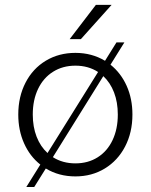

<svg xmlns="http://www.w3.org/2000/svg" viewBox="-20 -717 620 788"><path d="M168 -25.5 120.5 50.5H88L145.5 -41.5Q102.5 -75.5 78.8 -128.8Q55 -182 55 -247Q55 -320 84.8 -377.8Q114.5 -435.5 168 -467.8Q221.5 -500 289.5 -500Q357 -500 411 -467.5L458 -543H490.5L433.5 -451.5Q476 -417.5 499.8 -364.8Q523.5 -312 523.5 -247Q523.5 -173.5 493.5 -115.8Q463.5 -58 410.2 -25.5Q357 7 289.5 7Q221.5 7 168 -25.5ZM175 -89 382.5 -421.5Q342.5 -447.5 289.5 -447.5Q237.5 -447.5 197.8 -422.5Q158 -397.5 136.2 -352Q114.5 -306.5 114.5 -247Q114.5 -196.5 130.2 -156Q146 -115.5 175 -89ZM289.5 -46.5Q341.5 -46.5 381 -71.5Q420.5 -96.5 442 -142Q463.5 -187.5 463.5 -247Q463.5 -297.5 448 -337.8Q432.5 -378 404 -404.5L197 -72Q237 -46.5 289.5 -46.5ZM373.5 -697H438L312 -556.5H266Z"/></svg>

Font: HK Grotesk Light
Style: Regular
Weight: 300
Designer: Alfredo Marco Pradil
Foundry: Hanken Design Co.
Version: Version 3.001